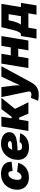

<svg xmlns="http://www.w3.org/2000/svg" viewBox="1500 -2087 794 3834"><g transform="rotate(-90 1897.0 -170.0)"><path d="M272.9 10.3Q195.8 10.3 140.1 -18.8Q84.5 -47.9 54.9 -100.1Q25.4 -152.3 25.4 -222.7Q25.4 -284.7 45.7 -342.8Q65.9 -400.9 106 -447Q146 -493.2 205.8 -520Q265.6 -546.9 345.2 -546.9Q401.4 -546.9 446.5 -532Q491.7 -517.1 523.4 -489.5Q555.2 -461.9 570.6 -422.9Q585.9 -383.8 582 -335.4L397 -314.5Q397 -334.5 395 -350.1Q393.1 -365.7 387.2 -377Q381.3 -388.2 370.8 -393.8Q360.4 -399.4 344.2 -399.4Q311 -399.4 287.8 -381.6Q264.6 -363.8 250.2 -335Q235.8 -306.2 229.2 -274.2Q222.7 -242.2 222.7 -214.4Q222.7 -189.5 229 -172.1Q235.4 -154.8 248.3 -146Q261.2 -137.2 280.3 -137.2Q296.9 -137.2 312.5 -143.3Q328.1 -149.4 341.6 -160.6Q355 -171.9 365.5 -188.2Q376 -204.6 382.3 -225.1L560.5 -204.6Q548.3 -154.8 523.2 -115.5Q498 -76.2 461.2 -47.9Q424.3 -19.5 377 -4.6Q329.6 10.3 272.9 10.3Z M872.1 11.7Q793 11.7 735.4 -15.9Q677.7 -43.5 648.2 -95.9Q618.7 -148.4 622.1 -222.7Q624 -289.1 647.9 -347.7Q671.9 -406.2 714.6 -450.9Q757.3 -495.6 816.4 -521.2Q875.5 -546.9 948.2 -546.9Q1010.3 -546.9 1061.5 -527.6Q1112.8 -508.3 1143.3 -470.7Q1173.8 -433.1 1173.8 -378.9Q1173.8 -322.3 1138.9 -289.1Q1104 -255.9 1038.8 -239.7Q973.6 -223.6 882.6 -219Q791.5 -214.4 678.7 -214.4L696.8 -323.2Q793.9 -323.2 853.3 -325Q912.6 -326.7 943.6 -331.5Q974.6 -336.4 985.6 -345Q996.6 -353.5 996.6 -366.2Q996.6 -386.7 978.8 -397.9Q960.9 -409.2 927.7 -409.2Q887.2 -409.2 863.8 -388.7Q840.3 -368.2 829.6 -336.9Q818.8 -305.7 815.4 -273.4Q812 -241.2 811.5 -217.8Q810.1 -190.9 815.7 -170.2Q821.3 -149.4 838.1 -137.7Q855 -126 887.7 -126Q922.4 -126 946 -138.9Q969.7 -151.9 977.1 -175.8L1152.3 -166Q1127.4 -86.4 1054.7 -37.4Q981.9 11.7 872.1 11.7Z M1199.7 0 1288.6 -539.1H1484.9L1451.2 -334H1480.5L1635.3 -539.1H1859.9L1640.1 -267.6L1772 0H1544.4L1465.8 -185.1H1426.3L1395.5 0Z M1802.2 192.9 1858.9 51.3 1895.5 56.6Q1923.3 63 1944.3 59.1Q1965.3 55.2 1977.1 43.2Q1988.8 31.2 1987.8 14.2L1986.3 0.5L1874.5 -539.1H2075.2L2105 -296.9Q2111.3 -241.7 2111.6 -185.5Q2111.8 -129.4 2114.3 -64.5H2073.7Q2097.2 -129.4 2119.9 -186Q2142.6 -242.7 2168.9 -296.9L2284.2 -539.1H2491.7L2170.4 53.2Q2145.5 99.1 2112.5 133.8Q2079.6 168.5 2033.7 187.7Q1987.8 207 1924.3 207Q1890.6 207 1858.4 203.4Q1826.2 199.7 1802.2 192.9Z M2924.8 -352.1 2900.4 -203.1H2627L2651.4 -352.1ZM2740.2 -539.1 2650.9 0H2455.1L2543.9 -539.1ZM3093.8 -539.1 3004.9 0H2808.6L2897.9 -539.1Z M3043.5 162.1 3095.2 -149.4H3135.3Q3154.8 -156.7 3170.2 -183.1Q3185.5 -209.5 3197.3 -245.1Q3209 -280.8 3217.8 -317.6Q3226.6 -354.5 3233.4 -382.3L3271 -539.1H3736.8L3672.4 -149.4H3757.3L3705.6 162.1H3521L3547.9 0H3260.7L3233.9 162.1ZM3322.8 -149.4H3490.7L3531.2 -394.5H3409.2L3407.2 -382.3Q3389.2 -297.9 3369.6 -241.9Q3350.1 -186 3322.8 -149.4Z"/></g></svg>

Font: Inter 18pt Black
Style: Italic
Weight: 900
Italic angle: -9.3988°
Designer: Rasmus Andersson
Foundry: rsms
Version: Version 4.001;git-66647c0bb